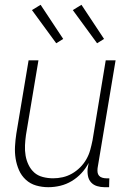

<svg xmlns="http://www.w3.org/2000/svg" viewBox="-20 -771 540 799"><path d="M181 8Q155 8 130.5 1Q106 -6 87.5 -23Q69 -40 59 -63Q49 -86 45 -111Q41 -136 42.5 -162.5Q44 -189 48 -215L99 -520H140L88 -209Q85 -188 84 -166Q83 -144 86.5 -123.5Q90 -103 99 -84.5Q108 -66 122.5 -53Q137 -40 158 -34.5Q179 -29 201 -29Q221 -29 241 -33.5Q261 -38 279.5 -48.5Q298 -59 313.5 -74.5Q329 -90 339.5 -108.5Q350 -127 355.5 -147Q361 -167 365 -187L420 -520H461L386 -71Q385 -62 386 -54Q387 -46 392 -40Q397 -34 405.5 -31.5Q414 -29 422 -29H435L434 8H415Q399 8 384 3.5Q369 -1 359 -12Q349 -23 346 -39Q343 -55 345 -71L349 -93Q337 -70 319 -50.5Q301 -31 278.5 -17.5Q256 -4 231 2Q206 8 181 8ZM384 -591 283 -729 319 -751 413 -609ZM214 -591 113 -729 149 -751 243 -609Z"/></svg>

Font: Iosevka Curly Extralight
Style: Italic
Weight: 200
Italic angle: -9°
Monospace: yes
Designer: Belleve Invis
Foundry: Belleve Invis
Version: Version 22.1.2; ttfautohint (v1.8.4)